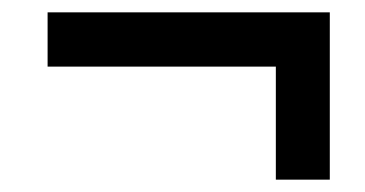

<svg xmlns="http://www.w3.org/2000/svg" viewBox="-20 -416 591 311"><path d="M514.2 -396V-125H426.8V-308.1H57.1V-396Z"/></svg>

Font: TypoPRO Open Sans
Style: Italic
Weight: 600
Italic angle: -12°
Foundry: Ascender Corporation
Version: Version 1.10